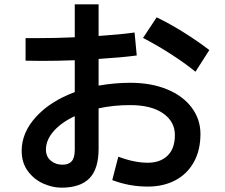

<svg xmlns="http://www.w3.org/2000/svg" viewBox="-20 -832 1040 886"><path d="M905 -214Q905 -139 874.5 -84Q844 -29 789 0Q734 29 662 29Q576 29 498 -1L526 -109Q600 -81 662 -81Q719 -81 753 -113.5Q787 -146 787 -209Q787 -271 732.5 -309Q678 -347 581 -347Q503 -347 435 -332V-146Q435 -52 392.5 -9Q350 34 264 34Q222 34 179.5 15Q137 -4 108.5 -42.5Q80 -81 80 -136Q80 -220 146 -292.5Q212 -365 325 -407V-554Q245 -551 173 -551L98 -552V-656H145Q241 -656 325 -660V-812H435V-666Q538 -673 601 -682L611 -576Q544 -567 435 -560V-437Q510 -450 581 -450Q678 -450 751.5 -419.5Q825 -389 865 -335Q905 -281 905 -214ZM882 -501Q833 -541 767.5 -583Q702 -625 640 -657L703 -752Q765 -722 829.5 -681.5Q894 -641 946 -601ZM325 -296Q263 -267 227.5 -226.5Q192 -186 192 -142Q192 -109 214.5 -90.5Q237 -72 268 -72Q297 -72 311 -88Q325 -104 325 -141Z"/></svg>

Font: IBM Plex Sans JP SemiBold
Style: Regular
Weight: 600
Designer: Mike Abbink; Paul van der Laan; Pieter van Rosmalen; Wujin Sim; Yejin Wi; Jinhee Kim; Boomi Park; Yona Kim; Kichan Ma
Foundry: Sandoll Inc.
Version: Version 1.001